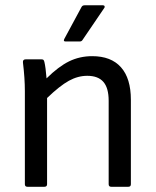

<svg xmlns="http://www.w3.org/2000/svg" viewBox="-20 -715 596 735"><path d="M231 -556.2Q221.2 -556.2 226.1 -565.9L292 -688Q295.4 -694.8 304.2 -694.8H374Q378.9 -694.8 380.4 -691.2Q381.8 -687.5 378.9 -684.1L295.9 -562Q292.5 -556.2 285.2 -556.2ZM85 0Q75.2 0 75.2 -9.8V-366.2Q75.2 -415 67.9 -475.1Q66.4 -487.8 78.1 -487.8H139.2Q144 -487.8 146.2 -485.8Q148.4 -483.9 149.9 -478Q154.8 -458 158.2 -415Q204.1 -460.4 244.6 -480.2Q285.2 -500 333 -500Q405.3 -500 443.1 -457.5Q481 -415 481 -333V-9.8Q481 0 471.2 0H405.8Q396 0 396 -9.8V-329.1Q396 -378.4 375.7 -401.6Q355.5 -424.8 314 -424.8Q278.3 -424.8 243.7 -405.8Q209 -386.7 160.2 -339.8V-9.8Q160.2 0 149.9 0Z"/></svg>

Font: Sofia Sans
Style: Regular
Weight: 400
Designer: Botio Nikoltchev, Ani Petrova
Foundry: lettersoup
Version: Version 4.100